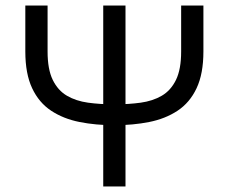

<svg xmlns="http://www.w3.org/2000/svg" viewBox="-20 -670 822 690"><path d="M711 -485Q711 -405 686.5 -353Q662 -301 618 -272Q574 -243 516 -231.5Q458 -220 391 -220Q324 -220 266 -231.5Q208 -243 164 -272Q120 -301 95.5 -353Q71 -405 71 -485V-650H151V-485Q151 -421 169.5 -383Q188 -345 220.5 -326Q253 -307 296.5 -301Q340 -295 391 -295Q442 -295 485.5 -301Q529 -307 561.5 -326Q594 -345 612.5 -383Q631 -421 631 -485V-650H711ZM351 -650H431V0H351Z"/></svg>

Font: Syne
Style: Regular
Weight: 400
Designer: Lucas Descroix
Foundry: Bonjour Monde
Version: Version 2.200